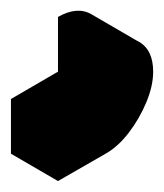

<svg xmlns="http://www.w3.org/2000/svg" viewBox="-63 -31 300 351"><path d="M130 50Q164 30 190.5 45Q217 60 217 100Q217 126 204.5 156Q192 186 172.5 211.5Q153 237 130 250L43 300V200L130 150ZM190 45Q164 30 130 50L43 0Q78 -20 104 -5ZM130 50V150L43 100V0ZM130 150 43 200 -43 150 43 100ZM43 200V300L-43 250V150Z"/></svg>

Font: Nabla Normal
Style: Regular
Weight: 400
Designer: Arthur Reinders Folmer
Version: Version 1.000